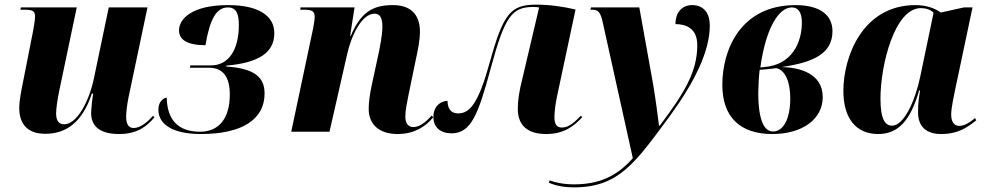

<svg xmlns="http://www.w3.org/2000/svg" viewBox="-20 -568 4250 828"><path d="M494 10C573 10 614 -24 646 -62L640 -69C617 -42 585 -16 557 -16C535 -16 524 -32 524 -64C524 -85 528 -116 534 -147L616 -536H449L385 -230C364 -129 311 -32 257 -32C234 -32 222 -47 222 -79C222 -101 228 -141 236 -179L311 -536H70L68 -526H89C125 -526 131 -517 131 -497C131 -485 129 -468 123 -436L79 -213C72 -178 63 -134 63 -102C63 -43 90 9 175 9C265 9 335 -40 376 -164H382C379 -151 373 -97 373 -81C373 -33 399 10 494 10Z M846 10C1026 10 1121 -54 1121 -165C1121 -234 1079 -273 956 -281V-285C1094 -297 1163 -340 1163 -425C1163 -500 1095 -546 964 -546C808 -546 752 -487 752 -437C752 -397 787 -373 866 -373C885 -487 914 -536 963 -536C1001 -536 1010 -505 1010 -460C1010 -353 966 -286 890 -286H801L799 -276H880C940 -276 971 -239 971 -160C971 -60 926 0 843 0C750 0 701 -49 699 -147C687 -146 663 -132 663 -95C663 -31 726 10 846 10Z M1694 10C1770 10 1818 -25 1848 -62L1842 -70C1825 -52 1796 -20 1762 -20C1741 -20 1728 -36 1728 -65C1728 -93 1735 -123 1742 -160L1774 -315C1782 -351 1791 -396 1791 -431C1791 -493 1763 -546 1674 -546C1587 -546 1536 -515 1493 -414H1490L1509 -536H1276L1275 -526H1295C1331 -526 1337 -515 1337 -494C1337 -482 1333 -461 1330 -444L1236 0H1401L1477 -334C1494 -411 1539 -509 1595 -509C1626 -509 1629 -477 1629 -451C1629 -417 1618 -364 1613 -339L1584 -205C1574 -159 1570 -125 1570 -98C1570 -32 1615 10 1694 10Z M2336 10C2412 10 2457 -25 2491 -63L2485 -69C2448 -30 2426 -18 2403 -18C2382 -18 2371 -31 2371 -62C2371 -89 2376 -125 2384 -161L2462 -527C2411 -539 2352 -548 2293 -548C2180 -548 2150 -509 2089 -289C2041 -116 2003 -79 1956 -79C1919 -79 1910 -108 1910 -133C1886 -133 1849 -115 1849 -63C1849 -19 1880 7 1927 7C2011 7 2042 -72 2097 -276C2157 -498 2188 -538 2280 -538C2290 -538 2297 -537 2305 -536L2233 -230C2219 -174 2213 -137 2213 -99C2213 -27 2255 10 2336 10Z M2455 240C2650 240 2720 133 2869 -68C2973 -211 3041 -345 3041 -458C3041 -510 3016 -546 2965 -546C2924 -546 2893 -518 2893 -464C2936 -464 2987 -448 2987 -373C2987 -261 2934 -170 2825 -26H2822C2818 -62 2805 -156 2796 -208L2737 -536H2529L2526 -526H2535C2561 -526 2570 -513 2579 -473L2709 114C2640 193 2562 227 2456 227C2406 227 2373 218 2350 210L2347 220C2374 232 2411 240 2455 240Z M3310 10C3443 10 3528 -56 3528 -149C3528 -252 3428 -277 3351 -279C3489 -299 3570 -337 3570 -434C3570 -505 3513 -546 3411 -546C3174 -546 3095 -354 3095 -202C3095 -63 3172 10 3310 10ZM3276 -279 3259 -277C3282 -444 3337 -536 3395 -536C3423 -536 3438 -514 3438 -470C3438 -386 3396 -288 3276 -279ZM3314 -1C3279 -1 3250 -40 3250 -170C3250 -191 3253 -246 3256 -267C3280 -268 3311 -272 3328 -274C3367 -266 3388 -213 3388 -144C3388 -51 3356 -1 3314 -1Z M3767 10C3853 10 3906 -47 3944 -178H3948C3943 -149 3939 -123 3939 -84C3939 -21 3976 10 4038 10C4114 10 4153 -20 4190 -49L4185 -59C4166 -43 4141 -25 4117 -25C4096 -25 4082 -41 4082 -74C4082 -103 4094 -156 4099 -181L4174 -536H4137L4037 -514C4012 -532 3976 -546 3928 -546C3699 -546 3617 -322 3617 -176C3617 -60 3670 10 3767 10ZM3827 -26C3797 -26 3777 -54 3777 -143C3777 -287 3838 -533 3951 -533C3973 -533 3992 -527 4006 -513L3948 -235C3925 -128 3877 -26 3827 -26Z"/></svg>

Font: Noto Serif Display SemiCondensed ExtraBold
Style: Italic
Weight: 800
Width: 4
Italic angle: -12°
Designer: Monotype Design Team
Foundry: Monotype Imaging Inc.
Version: Version 2.009